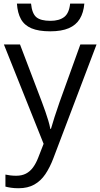

<svg xmlns="http://www.w3.org/2000/svg" viewBox="-20 -775 541 1036"><path d="M1 -535.2H87.9L206.1 -224.6Q216.3 -197.3 225.1 -172.1Q233.9 -147 240.7 -124Q247.6 -101.1 251.5 -79.6H254.9Q261.7 -104 274.4 -143.8Q287.1 -183.6 301.8 -225.1L413.6 -535.2H501L268.1 78.6Q249.5 127.9 224.9 164.6Q200.2 201.2 165 220.9Q129.9 240.7 80.1 240.7Q57.1 240.7 39.6 238Q22 235.4 9.3 231.9V167Q20 169.4 35.4 171.4Q50.8 173.3 67.4 173.3Q97.7 173.3 119.9 161.9Q142.1 150.4 158.2 128.4Q174.3 106.4 186 76.2L215.3 1ZM435.1 -755.4Q430.7 -706.1 410.4 -672.9Q390.1 -639.6 351.1 -622.8Q312 -606 251 -606Q188 -606 149.7 -622.3Q111.3 -638.7 93 -671.9Q74.7 -705.1 71.3 -755.4H147.5Q152.8 -701.7 176.3 -682.1Q199.7 -662.6 252.4 -662.6Q299.3 -662.6 326.2 -683.1Q353 -703.6 358.4 -755.4Z"/></svg>

Font: Wonky
Style: Regular
Weight: 400
Designer: Monotype Design Team
Foundry: Monotype Imaging Inc.
Version: Version 3.000